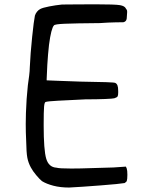

<svg xmlns="http://www.w3.org/2000/svg" viewBox="-20 -757 700 878"><path d="M98.6 -240.2Q100.6 -304.7 107.4 -367.2Q110.4 -386.7 113.3 -410.6Q116.2 -434.6 116.2 -448.2Q119.1 -512.7 127 -587.9Q134.8 -663.1 139.6 -685.5Q142.6 -695.3 149.4 -703.6Q156.2 -711.9 164.1 -715.8Q174.8 -721.7 204.6 -727.5Q234.4 -733.4 263.7 -736.3Q278.3 -736.3 321.3 -736.8Q364.3 -737.3 415 -737.3Q506.8 -737.3 528.8 -733.4Q550.8 -729.5 555.7 -717.8Q560.5 -711.9 561 -708.5Q561.5 -705.1 561.5 -702.1Q561.5 -696.3 560.5 -687.5Q560.5 -669.9 556.6 -663.6Q552.7 -657.2 543.9 -655.3Q539.1 -655.3 508.3 -654.8Q477.5 -654.3 436.5 -651.4Q322.3 -650.4 275.9 -648.4Q229.5 -646.5 226.6 -640.6Q220.7 -634.8 214.8 -612.3Q209 -589.8 204.1 -551.8Q199.2 -508.8 196.3 -459.5Q193.4 -410.2 193.4 -395.5V-389.6Q196.3 -389.6 239.7 -387.7Q283.2 -385.7 347.7 -383.8Q425.8 -382.8 464.8 -381.3Q503.9 -379.9 506.8 -377.9Q513.7 -375 517.1 -366.7Q520.5 -358.4 520.5 -340.8V-333Q520.5 -322.3 518.1 -316.9Q515.6 -311.5 502.9 -307.6Q496.1 -305.7 459 -304.2Q421.9 -302.7 371.1 -302.7Q290 -298.8 244.6 -296.4Q199.2 -293.9 189.5 -291Q183.6 -291 181.6 -270Q179.7 -249 179.7 -184.6Q179.7 -70.3 191.4 -31.2Q203.1 7.8 238.3 9.8Q251 13.7 305.7 13.7Q312.5 13.7 349.6 13.2Q386.7 12.7 499 8.8L555.7 4.9L559.6 13.7Q562.5 22.5 562.5 42.5Q562.5 62.5 559.6 71.3Q559.6 72.3 556.2 75.2Q552.7 78.1 549.8 80.1Q528.3 84 440.9 90.8Q353.5 97.7 295.9 100.6Q255.9 100.6 224.1 92.3Q192.4 84 171.9 71.3Q161.1 62.5 145.5 43.9Q129.9 25.4 121.1 8.8Q109.4 -12.7 105 -35.6Q100.6 -58.6 99.6 -115.2Q97.7 -151.4 97.7 -189.5Q97.7 -214.8 98.6 -240.2Z"/></svg>

Font: JasonHandwriting4
Style: Regular
Weight: 400
Version: Version 1.01.21